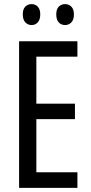

<svg xmlns="http://www.w3.org/2000/svg" viewBox="-20 -915 442 935"><path d="M357 0H73V-714H357V-639H157V-410H345V-335H157V-76H357ZM91 -845Q91 -871 103.5 -883Q116 -895 134 -895Q152 -895 164 -882.5Q176 -870 176 -845Q176 -819 164 -806Q152 -793 134 -793Q116 -793 103.5 -806Q91 -819 91 -845ZM254 -845Q254 -871 266.5 -883Q279 -895 297 -895Q315 -895 327.5 -882.5Q340 -870 340 -845Q340 -819 327.5 -806Q315 -793 297 -793Q278 -793 266 -806Q254 -819 254 -845Z"/></svg>

Font: Noto Sans ExtraCondensed
Style: Regular
Weight: 400
Width: 2
Designer: Monotype Design Team
Foundry: Monotype Imaging Inc.
Version: Version 2.013; ttfautohint (v1.8.4.7-5d5b)